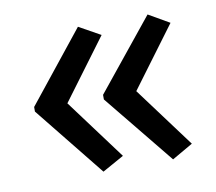

<svg xmlns="http://www.w3.org/2000/svg" viewBox="-55 -598 601 535"><g transform="rotate(-10 245.5 -330.0)"><path d="M38 -336V-323L197 -125L258 -159L131 -330L258 -501L197 -535ZM233 -336V-323L394 -125L453 -159L326 -330L453 -501L394 -535Z"/></g></svg>

Font: Noto Sans Malayalam UI SemiCondensed
Style: Regular
Weight: 400
Width: 4
Designer: Jelle Bosma - Monotype Design Team
Foundry: Monotype Imaging Inc.
Version: Version 2.104